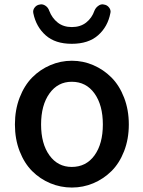

<svg xmlns="http://www.w3.org/2000/svg" viewBox="-20 -841 653 874"><path d="M47.9 -274.4Q47.9 -340.8 69.3 -396.5Q90.8 -452.1 126.5 -488.3Q162.1 -524.4 209 -544.4Q255.9 -564.5 307.1 -564.5Q358.4 -564.5 404.8 -544.4Q451.2 -524.4 487.3 -488.3Q523.4 -452.1 544.9 -396.5Q566.4 -340.8 566.4 -274.4Q566.4 -208 544.9 -152.8Q523.4 -97.7 487.3 -62Q451.2 -26.4 404.8 -6.8Q358.4 12.7 307.1 12.7Q255.9 12.7 209 -6.8Q162.1 -26.4 126.5 -62Q90.8 -97.7 69.3 -152.8Q47.9 -208 47.9 -274.4ZM306.6 -81.1Q372.1 -81.1 410.2 -133.8Q448.2 -186.5 448.2 -274.4Q448.2 -362.3 410.2 -415.5Q372.1 -468.8 306.6 -468.8Q243.2 -468.8 205.1 -415.5Q167 -362.3 167 -274.4Q167 -186.5 205.1 -133.8Q243.2 -81.1 306.6 -81.1ZM306.6 -641.6Q231.4 -641.6 188 -680.2Q144.5 -718.8 131.8 -780.3Q130.9 -784.2 130.9 -787.1Q130.9 -797.9 137.7 -806.6Q146.5 -818.4 161.1 -820.3Q164.1 -821.3 167 -821.3Q177.7 -821.3 187.5 -814.5Q199.2 -806.6 204.1 -792Q216.8 -758.8 242.7 -738.3Q268.6 -717.8 307.1 -717.8Q345.7 -717.8 372.1 -738.3Q398.4 -758.8 410.2 -793Q416 -806.6 427.7 -814.5Q436.5 -821.3 447.3 -821.3Q450.2 -821.3 453.1 -820.3Q467.8 -818.4 476.6 -806.6Q483.4 -797.9 483.4 -787.1Q483.4 -784.2 482.4 -781.2Q470.7 -719.7 426.8 -680.7Q382.8 -641.6 306.6 -641.6Z"/></svg>

Font: Gen Jyuu Gothic Medium
Style: Regular
Weight: 500
Designer: [Source Han Sans]
Ryoko NISHIZUKA  (kana & ideographs); Paul D. Hunt (Latin, Greek & Cyrillic); Wenlong ZHANG  (bopomofo
Version: Version 1.002.20150607